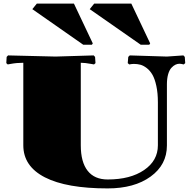

<svg xmlns="http://www.w3.org/2000/svg" viewBox="-20 -1030 1060 1070"><path d="M443.8 -780.8 160.2 -979 185.1 -1009.8H392.1L497.1 -788.1L492.2 -780.8ZM764.2 -780.8 480 -979 504.9 -1009.8H711.9L816.9 -788.1L812 -780.8ZM910.2 -714.8 1002 -721.2 1009.8 -712.9 1012.2 -678.2 1003.9 -670.9Q988.3 -674.8 980 -674.8Q968.8 -674.8 957.5 -669.4Q946.3 -664.1 935.1 -651.9Q923.8 -639.6 917 -616Q910.2 -592.3 910.2 -560.1V-219.2Q910.2 -111.8 819.3 -45.9Q728.5 20 580.1 20Q350.6 20 230.2 -41.7Q109.9 -103.5 109.9 -220.2V-680.2Q72.8 -680.2 39.1 -673.8L22.9 -670.9L15.1 -678.2L17.1 -712.9L24.9 -721.2L290 -714.8L502 -721.2L509.8 -712.9L512.2 -678.2L503.9 -670.9L487.8 -673.8Q454.1 -680.2 430.2 -680.2V-220.2Q430.2 -127 468.3 -78.4Q506.3 -29.8 580.1 -29.8Q706.1 -29.8 783 -82.3Q859.9 -134.8 859.9 -220.2V-460Q859.9 -511.7 851.3 -551Q842.8 -590.3 829.6 -613.3Q816.4 -636.2 798.1 -650.4Q779.8 -664.6 762.7 -669.2Q745.6 -673.8 726.1 -673.8Q714.8 -673.8 700.2 -670.9L691.9 -678.2L694.8 -712.9L703.1 -721.2Z"/></svg>

Font: Yokawerad
Style: Regular
Weight: 500
Designer: gluk
Foundry: gluk
Version: Version 0.79